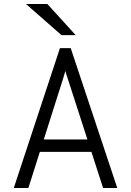

<svg xmlns="http://www.w3.org/2000/svg" viewBox="-20 -941 656 961"><path d="M49 0 280 -700H334L567 0H496L327 -523Q325.5 -528 321.2 -540.8Q317 -553.5 312.8 -566.5Q308.5 -579.5 307 -586Q305.5 -579.5 301.5 -566.5Q297.5 -553.5 293.8 -541Q290 -528.5 288 -523L122 0ZM155 -181 176 -243H439L460 -181ZM288 -765 110 -921H217L359 -765Z"/></svg>

Font: Overpass Mono Light
Style: Regular
Weight: 300
Monospace: yes
Designer: Delve Withrington, Dave Bailey
Foundry: Delve Fonts LLC
Version: Version 4.000